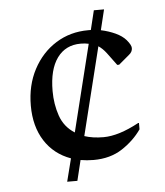

<svg xmlns="http://www.w3.org/2000/svg" viewBox="-47 -612 595 694"><g transform="rotate(-5 250.0 -265.5)"><path d="M169 39 190 -44Q129 -66 95.5 -118.5Q62 -171 62 -246Q62 -320 92.5 -377.5Q123 -435 175 -467.5Q227 -500 292 -500Q297 -500 302 -500L319 -570H356L338 -496Q366 -490 390 -479Q414 -468 428 -452Q444 -433 444 -422Q444 -408 431 -398L393 -366H386L352 -412Q339 -429 324 -439L245 -120Q275 -110 314 -110Q369 -110 443 -150H446V-127Q419 -88 375.5 -59.5Q332 -31 271 -31Q247 -31 224 -35L206 39ZM145 -292Q145 -244 159.5 -202Q174 -160 212 -136L290 -451Q277 -454 261 -454Q206 -454 175.5 -412Q145 -370 145 -292Z"/></g></svg>

Font: Spectral SC
Style: Regular
Weight: 400
Designer: Jean-Baptiste Levee
Foundry: Production Type
Version: Version 2.001